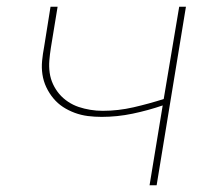

<svg xmlns="http://www.w3.org/2000/svg" viewBox="-20 -550 640 570"><path d="M424 0 463 -237Q419 -222 373.5 -212.5Q328 -203 282 -203Q261 -203 241 -205.5Q221 -208 202 -215Q183 -222 167 -232.5Q151 -243 138.5 -258Q126 -273 117.5 -291Q109 -309 106 -329Q103 -349 105 -369.5Q107 -390 111 -411L130 -530H151L131 -408Q128 -389 126.5 -370.5Q125 -352 127.5 -334Q130 -316 137.5 -300Q145 -284 156 -271Q167 -258 182 -248Q197 -238 213.5 -232.5Q230 -227 248 -224Q266 -221 285 -221Q331 -221 376.5 -231.5Q422 -242 466 -256L512 -530H532L445 0Z"/></svg>

Font: Iosevka Curly ThExObl
Style: Regular
Weight: 100
Width: 7
Italic angle: -9°
Monospace: yes
Designer: Belleve Invis
Foundry: Belleve Invis
Version: Version 11.1.0; ttfautohint (v1.8.3)